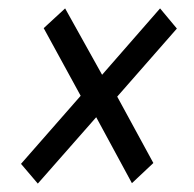

<svg xmlns="http://www.w3.org/2000/svg" viewBox="-20 -531 461 457"><path d="M70 -94 30 -141 172 -303 84 -464 135 -511 223 -353 361 -511 401 -463 259 -301 345 -143 294 -95 209 -252Z"/></svg>

Font: Georama
Style: Italic
Weight: 400
Italic angle: -9°
Designer: Jean-Baptiste Levee
Foundry: Production Type
Version: Version 1.000